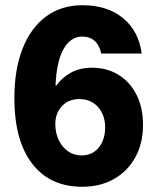

<svg xmlns="http://www.w3.org/2000/svg" viewBox="-20 -705 590 735"><path d="M295 10Q170.8 10 102.9 -78.8Q35 -167.5 35 -329.2Q35 -440 66.7 -519.6Q98.3 -599.2 156.7 -642.1Q215 -685 295.8 -685Q390.8 -685 450.8 -635.8Q510.8 -586.7 522.5 -500H367.5Q360.8 -531.7 342.5 -548.3Q324.2 -565 295 -565Q250.8 -565 223.8 -518.3Q196.7 -471.7 192.5 -377.5H195.8Q216.7 -407.5 251.3 -426.7Q285.8 -445.8 331.7 -445.8Q389.2 -445.8 433.3 -418.8Q477.5 -391.7 502.5 -342.5Q527.5 -293.3 527.5 -226.7Q527.5 -156.7 498.3 -103.3Q469.2 -50 416.7 -20Q364.2 10 295 10ZM291.7 -110Q333.3 -110 357.9 -140Q382.5 -170 382.5 -217.5Q382.5 -249.2 370 -273.8Q357.5 -298.3 335.4 -312.1Q313.3 -325.8 284.2 -325.8Q242.5 -325.8 217.1 -298.8Q191.7 -271.7 191.7 -230Q191.7 -196.7 204.6 -169.2Q217.5 -141.7 240.4 -125.8Q263.3 -110 291.7 -110Z"/></svg>

Font: Funnel Sans Light ExtraBold
Style: Regular
Weight: 800
Version: Version 1.000